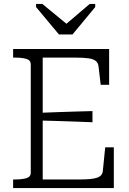

<svg xmlns="http://www.w3.org/2000/svg" viewBox="-20 -960 659 980"><path d="M281 -784H350L466 -924V-940H438L296 -819L342 -820L196 -940H164V-924ZM561 -208V0H47V-44H57Q92 -44 114.5 -50.5Q137 -57 137 -79V-631Q137 -653 114.5 -659.5Q92 -666 57 -666H47V-710H537V-527H494L483 -621Q481 -639 468.5 -649Q456 -659 430.5 -662.5Q405 -666 363 -666H198V-44H385Q416 -44 438.5 -46Q461 -48 475.5 -53Q490 -58 497 -67Q504 -76 505 -89L517 -208ZM178 -384Q224 -386 269.5 -387.5Q315 -389 361 -390.5Q407 -392 452 -393V-336Q407 -338 361.5 -339.5Q316 -341 270 -342.5Q224 -344 178 -345Z"/></svg>

Font: Roboto Serif SemiCondensed ExtraLight
Style: Regular
Weight: 250
Width: 4
Designer: Greg Gazdowicz
Foundry: Commercial Type
Version: Version 1.007